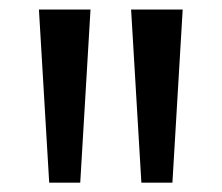

<svg xmlns="http://www.w3.org/2000/svg" viewBox="-20 -828 464 402"><path d="M83 -445.5 61.5 -808H169.5L148 -445.5ZM276 -445.5 254.5 -808H362.5L341 -445.5Z"/></svg>

Font: Encode Sans SemiExpanded Medium
Style: Regular
Weight: 500
Width: 6
Designer: Multiple Designers
Foundry: Impallari Type
Version: Version 3.002